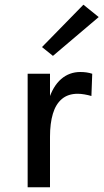

<svg xmlns="http://www.w3.org/2000/svg" viewBox="-20 -796 440 816"><path d="M97.5 0V-482.5H192.5V0ZM166.5 -215Q166.5 -308 185.8 -369Q205 -430 239.8 -460Q274.5 -490 321.5 -490Q335.5 -490 347.8 -488.2Q360 -486.5 372 -482.5L368.5 -388Q355 -392 339 -394.8Q323 -397.5 310.5 -397.5Q269.5 -397.5 243.2 -375.5Q217 -353.5 204.8 -312.8Q192.5 -272 192.5 -215ZM205 -558.5 158.5 -596 334.5 -776 399.5 -723.5Z"/></svg>

Font: Karla Medium
Style: Regular
Weight: 500
Designer: Jonathan Pinhorn
Version: Version 2.001